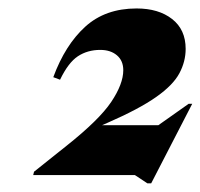

<svg xmlns="http://www.w3.org/2000/svg" viewBox="-20 -745 474 454"><path d="M434.5 -499.5 337.5 -311.5H328.5L299 -331H58.5L60.5 -339L137 -400Q214.5 -461.5 243 -504Q271.5 -546.5 271.5 -579Q271.5 -601.5 256.5 -614.2Q241.5 -627 217 -627Q187 -627 164.2 -612Q141.5 -597 122 -556.5L106 -562.5Q134 -638.5 181.5 -681.8Q229 -725 303 -725Q355 -725 387 -700Q419 -675 419 -629.5Q419 -599.5 404.2 -571.8Q389.5 -544 349.5 -515.8Q309.5 -487.5 234 -454.5L221.5 -449H354.5L426 -499.5Z"/></svg>

Font: Newsreader Display ExtraBold
Style: Italic
Weight: 800
Italic angle: -17°
Designer: Hugues Gentile
Foundry: Production Type
Version: Version 1.001